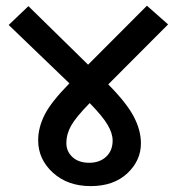

<svg xmlns="http://www.w3.org/2000/svg" viewBox="-20 -677 602 665"><path d="M370.1 -190.1Q370.1 -215.4 352.6 -244.9Q335.2 -274.5 290.7 -320Q242.2 -270.5 226 -241.2Q209.8 -211.8 209.8 -182Q209.8 -152.2 231.3 -132.7Q252.8 -113.2 288.9 -113.2Q325.1 -113.2 347.6 -134.2Q370.1 -155.2 370.1 -190.1ZM112.2 -191.1Q112.2 -235.1 134.7 -279.6Q157.2 -324.1 220.4 -388.3L10.1 -590.5L78.4 -655.7L285.1 -453L488.9 -657.2L562.2 -592.5L354.9 -384.7Q418.1 -321 443.1 -273.5Q468.1 -226 468.1 -180.5Q468.1 -120.8 420.9 -76.6Q373.6 -32.4 294 -32.4Q214.4 -32.4 163.3 -78.9Q112.2 -125.4 112.2 -191.1Z"/></svg>

Font: Khula Semibold
Style: Regular
Weight: 600
Designer: Erin McLaughlin, Steve Matteson
Version: Version 1.000;PS 1.0;hotconv 1.0.72;makeotf.lib2.5.5900; ttf